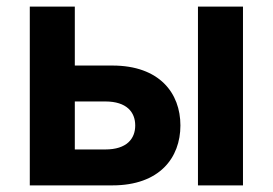

<svg xmlns="http://www.w3.org/2000/svg" viewBox="-20 -560 824 580"><path d="M714 0V-540H578V0ZM319.5 0C462 0 525 -83.5 525 -181C525 -278.5 462 -362 319.5 -362H206V-540H70V0ZM206 -108.5V-253.5H298C363 -253.5 388.5 -221 388.5 -181C388.5 -141 363 -108.5 298 -108.5Z"/></svg>

Font: Vela Sans ExtBd
Style: Regular
Weight: 800
Designer: Principal design: Mikhail Sharanda - project Manrope.
Design modification: Ravid Balaliev
Foundry: Mikhail Sharanda
Version: Version 1.001